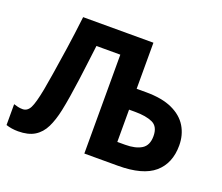

<svg xmlns="http://www.w3.org/2000/svg" viewBox="-119 -889 1238 1073"><g transform="rotate(20 499.5 -352.0)"><path d="M80 10Q41 10 8 -1V-125Q21 -121 33.5 -118Q46 -115 61 -115Q90 -115 105.5 -145.5Q121 -176 137 -260Q143 -292 154 -360Q165 -428 178.5 -519.5Q192 -611 204 -714H622V-440H678Q773 -440 834 -412Q895 -384 924.5 -335Q954 -286 954 -223Q954 -117 886 -58.5Q818 0 670 0H471V-588H329Q323 -542 316.5 -488Q310 -434 302.5 -378.5Q295 -323 287 -273.5Q279 -224 271 -186Q258 -124 236.5 -80Q215 -36 177.5 -13Q140 10 80 10ZM622 -124H668Q730 -124 765.5 -146Q801 -168 801 -223Q801 -280 762.5 -298Q724 -316 657 -316H622Z"/></g></svg>

Font: Noto IKEA Simplified Chinese
Style: Bold
Weight: 700
Designer: Monotype Design Team
Foundry: Monotype Imaging Inc.
Version: Version 1.100